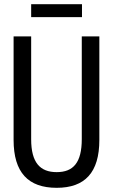

<svg xmlns="http://www.w3.org/2000/svg" viewBox="-20 -888 540 918"><path d="M129 -806H372V-868H129ZM251 10C386 10 455 -63 455 -219V-714H371V-223C371 -111 331 -65 251 -65C172 -65 129 -110 129 -222V-714H45V-219C45 -63 115 10 251 10Z"/></svg>

Font: Noto Sans Mono ExtraCondensed
Style: Regular
Weight: 400
Width: 2
Designer: Monotype Design Team
Foundry: Monotype Imaging Inc.
Version: Version 2.014